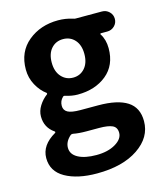

<svg xmlns="http://www.w3.org/2000/svg" viewBox="-120 -659 837 993"><g transform="rotate(-15 298.5 -162.5)"><path d="M276.4 246.1Q171.9 246.1 106.9 209.5Q42 172.9 42 101.6Q42 32.2 120.1 -12.7Q122.1 -13.7 122.1 -16.6Q122.1 -19.5 120.1 -20.5Q71.3 -53.7 71.3 -113.3Q71.3 -142.6 88.4 -169.9Q105.5 -197.3 131.8 -216.8Q132.8 -217.8 132.8 -219.7Q132.8 -221.7 131.8 -223.6Q100.6 -246.1 79.6 -284.7Q58.6 -323.2 58.6 -368.2Q58.6 -462.9 124.5 -517.1Q190.4 -571.3 285.2 -571.3Q324.2 -571.3 362.3 -559.6Q369.1 -556.6 376 -556.6H516.6Q539.1 -556.6 555.2 -541Q571.3 -525.4 571.3 -502.9Q571.3 -480.5 555.2 -464.8Q539.1 -449.2 516.6 -449.2H482.4Q480.5 -449.2 479 -447.3Q477.5 -445.3 479.5 -443.4Q501 -410.2 501 -364.3Q501 -273.4 439.9 -223.6Q378.9 -173.8 285.2 -173.8Q254.9 -173.8 219.7 -184.6Q212.9 -187.5 208 -182.6Q189.5 -165 189.5 -138.7Q189.5 -115.2 209.5 -104Q229.5 -92.8 277.3 -92.8H372.1Q475.6 -92.8 527.8 -59.1Q580.1 -25.4 580.1 46.9Q580.1 133.8 497.1 189.9Q414.1 246.1 276.4 246.1ZM372.1 -368.2Q372.1 -416 347.7 -443.4Q323.2 -470.7 284.7 -470.7Q246.1 -470.7 221.7 -443.4Q197.3 -416 197.3 -368.2Q197.3 -320.3 222.2 -292.5Q247.1 -264.6 285.2 -264.6Q323.2 -264.6 347.7 -292.5Q372.1 -320.3 372.1 -368.2ZM297.9 153.3Q359.4 153.3 399.9 129.4Q440.4 105.5 440.4 72.3Q440.4 43 417.5 32.2Q394.5 21.5 346.7 21.5H279.3Q237.3 21.5 208 15.6Q206.1 15.6 204.1 15.6Q199.2 15.6 195.3 18.6Q164.1 45.9 164.1 79.1Q164.1 114.3 200.2 133.8Q236.3 153.3 297.9 153.3Z"/></g></svg>

Font: Gen Jyuu Gothic P Bold
Style: Bold
Weight: 700
Designer: [Source Han Sans]
Ryoko NISHIZUKA  (kana & ideographs); Paul D. Hunt (Latin, Greek & Cyrillic); Wenlong ZHANG  (bopomofo
Version: Version 1.002.20150607